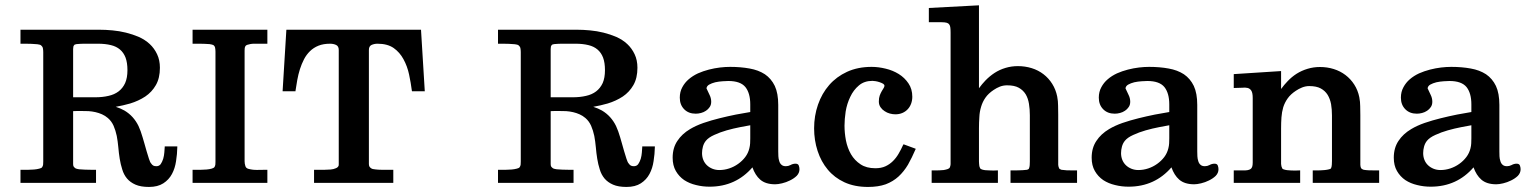

<svg xmlns="http://www.w3.org/2000/svg" viewBox="-20 -702 5857 737"><path d="M270 -55.7Q273.9 -53.7 283.7 -52.2Q294.4 -51.3 306.2 -50.8Q317.9 -50.3 329.1 -50.3H346.2H347.2H348.6V-48.8V-47.9V-2.4V-1V0H347.2H346.2H61H59.6H58.6V-1V-2.4V-47.9V-48.8V-50.3H59.6H61H74.2H89.4Q100.1 -50.3 110.8 -51.3Q121.6 -52.2 130.9 -54.7Q139.2 -56.6 141.6 -60.1Q145 -64.9 145.5 -70.3Q146 -76.2 146 -82V-502Q146 -510.3 144.5 -517.6Q143.1 -523.9 135.7 -529.3Q132.8 -530.8 123 -532.2Q112.8 -533.2 100.8 -533.7Q88.9 -534.2 77.6 -534.2H61H59.6H58.6V-535.2V-539.1V-585.4V-586.9V-587.9H59.6H61H361.3Q385.3 -587.9 411.6 -585.4Q438 -583 463.6 -576.7Q489.3 -570.3 513.2 -560.1Q537.1 -549.3 554.7 -533Q572.3 -516.6 583 -493.9Q593.8 -471.2 593.8 -441.9Q593.8 -402.3 578.4 -375.5Q563 -348.6 537.6 -331.5Q511.7 -314.5 479.5 -304.7Q452.1 -296.9 424.3 -292Q442.9 -286.1 457.5 -277.8Q475.6 -267.1 489 -252.2Q502.4 -237.3 511.7 -218.3Q520.5 -199.2 527.3 -175.3Q529.8 -168 533.9 -152.8Q538.1 -137.7 542.7 -121.8Q547.4 -106 551.8 -92.3Q556.2 -78.6 560.1 -74.7Q564 -68.8 568.4 -66.4Q572.8 -64 580.1 -64Q590.8 -64 596.7 -71.8Q602.5 -80.1 606.4 -92.3Q609.9 -104.5 610.8 -116.7Q611.8 -129.4 612.3 -137.7V-139.2V-140.1H613.8H614.7H658.2H659.7H660.6V-138.7V-137.7Q660.2 -110.8 655.8 -83.5Q651.9 -56.2 640.1 -34.2Q628.4 -12.2 606.9 1.7Q585.4 15.6 551.8 15.6Q520.5 15.6 500.2 6.8Q480 -2 467.5 -16.8Q455.1 -31.7 449.2 -51.8Q442.9 -71.3 439.5 -92.8Q436 -114.3 434.1 -137.2Q432.1 -159.2 428.2 -180.2Q423.8 -201.2 416 -219.2Q408.2 -236.8 394 -249Q383.8 -257.8 371.6 -263.2Q359.4 -268.6 346.7 -271.5Q334 -274.4 320.3 -275.4Q306.2 -275.9 293 -275.9Q284.7 -275.9 275.9 -275.9Q268.6 -275.4 260.7 -275.4V-72.3Q260.7 -65.9 262.7 -62.7Q264.6 -59.6 270 -55.7ZM405.8 -528.8Q384.3 -534.2 356.4 -534.2H312H301.8Q294.9 -534.2 287.6 -533.7Q280.3 -533.2 273.9 -532.7Q268.1 -531.7 266.6 -530.8Q262.7 -527.3 261.7 -523.4Q260.7 -518.6 260.7 -513.7V-328.6H345.7Q373.5 -328.6 396.5 -334Q418.9 -338.9 435.1 -351.1Q451.2 -363.3 460.4 -383.3Q469.2 -403.3 469.2 -432.6Q469.2 -461.4 461.9 -481Q454.6 -500 440.4 -512Q426.3 -523.9 405.8 -528.8Z M792.5 -54.7Q800.8 -57.1 803.2 -60.5Q805.7 -64.9 806.6 -69.8Q807.1 -75.7 807.1 -80.6V-503.9Q807.1 -510.7 805.7 -518.6Q804.2 -525.9 798.3 -529.3Q793.9 -531.2 784.2 -532.7Q773.9 -533.7 762 -533.9Q750 -534.2 738.8 -534.2H721.7H720.2H719.2V-535.2V-539.1V-585.4V-586.9V-587.9H720.2H721.7H1003.9H1005.4H1006.3V-586.9V-585.4V-539.1V-535.2V-534.2H1005.4H1003.9H966.3H955.6Q948.2 -534.2 941.4 -533Q934.6 -531.7 928.7 -529.8Q923.8 -527.8 921.9 -524.9V-524.4Q919.9 -521 919.4 -517.1Q918.9 -512.2 918.9 -507.8V-83Q918.9 -73.7 921.9 -64.5Q924.3 -56.2 934.1 -53.7Q950.7 -49.3 968.3 -49.8Q986.8 -50.3 1003.9 -50.3H1005.4H1006.3V-48.8V-47.9V-2.4V-1V0H1005.4H1003.9H721.7H720.2H719.2V-1V-2.4V-47.9V-48.8V-50.3H720.2H721.7H736.3H751.5Q762.2 -50.3 772.9 -51.3Q783.7 -52.2 792.5 -54.7Z M1561.5 -351.6V-352.5L1561 -353.5Q1557.1 -383.8 1550.3 -416Q1543.5 -447.8 1528.8 -474.6Q1514.6 -501 1491.2 -517.6Q1467.3 -534.2 1429.2 -534.2Q1416.5 -534.2 1405.8 -529.3Q1396 -524.4 1396 -510.3V-72.8Q1396 -66.9 1397.9 -63Q1399.9 -59.1 1405.3 -55.7Q1409.2 -52.7 1420.4 -51.8Q1431.6 -50.3 1444.3 -50.3H1469.2H1487.3H1488.8H1489.7V-48.8V-47.9V-2.4V-1V0H1488.8H1487.3H1188H1187H1185.5V-1V-2.4V-47.9V-48.8V-50.3H1187H1188H1208.5H1226.6Q1237.8 -50.3 1249 -51.3Q1260.3 -52.2 1269 -56.2Q1276.9 -59.1 1279.8 -65.9Q1280.3 -67.9 1280.3 -70.8V-76.7V-510.3Q1280.3 -524.4 1270.5 -529.3Q1260.3 -534.2 1247.1 -534.2Q1221.2 -534.2 1202.4 -526.6Q1183.6 -519 1169.9 -505.6Q1156.2 -492.2 1147 -474.6Q1137.7 -456.5 1131.3 -436.5Q1125 -416.5 1121.1 -395Q1117.2 -373.5 1114.3 -353.5V-352.5V-351.6H1112.8H1111.8H1067.4H1066.4H1064.9V-353V-354L1079.1 -585.4V-586.9L1079.6 -587.9H1080.6H1081.5H1593.8H1595.2H1596.2V-586.9V-585.4L1610.4 -354V-353L1610.8 -351.6H1609.4H1607.9H1563.5H1562.5Z M2103 -55.7Q2106.9 -53.7 2116.7 -52.2Q2127.4 -51.3 2139.2 -50.8Q2150.9 -50.3 2162.1 -50.3H2179.2H2180.2H2181.6V-48.8V-47.9V-2.4V-1V0H2180.2H2179.2H1894H1892.6H1891.6V-1V-2.4V-47.9V-48.8V-50.3H1892.6H1894H1907.2H1922.4Q1933.1 -50.3 1943.8 -51.3Q1954.6 -52.2 1963.9 -54.7Q1972.2 -56.6 1974.6 -60.1Q1978 -64.9 1978.5 -70.3Q1979 -76.2 1979 -82V-502Q1979 -510.3 1977.5 -517.6Q1976.1 -523.9 1968.8 -529.3Q1965.8 -530.8 1956.1 -532.2Q1945.8 -533.2 1933.8 -533.7Q1921.9 -534.2 1910.6 -534.2H1894H1892.6H1891.6V-535.2V-539.1V-585.4V-586.9V-587.9H1892.6H1894H2194.3Q2218.3 -587.9 2244.6 -585.4Q2271 -583 2296.6 -576.7Q2322.3 -570.3 2346.2 -560.1Q2370.1 -549.3 2387.7 -533Q2405.3 -516.6 2416 -493.9Q2426.8 -471.2 2426.8 -441.9Q2426.8 -402.3 2411.4 -375.5Q2396 -348.6 2370.6 -331.5Q2344.7 -314.5 2312.5 -304.7Q2285.2 -296.9 2257.3 -292Q2275.9 -286.1 2290.5 -277.8Q2308.6 -267.1 2322 -252.2Q2335.4 -237.3 2344.7 -218.3Q2353.5 -199.2 2360.4 -175.3Q2362.8 -168 2366.9 -152.8Q2371.1 -137.7 2375.7 -121.8Q2380.4 -106 2384.8 -92.3Q2389.2 -78.6 2393.1 -74.7Q2397 -68.8 2401.4 -66.4Q2405.8 -64 2413.1 -64Q2423.8 -64 2429.7 -71.8Q2435.5 -80.1 2439.5 -92.3Q2442.9 -104.5 2443.8 -116.7Q2444.8 -129.4 2445.3 -137.7V-139.2V-140.1H2446.8H2447.8H2491.2H2492.7H2493.7V-138.7V-137.7Q2493.2 -110.8 2488.8 -83.5Q2484.9 -56.2 2473.1 -34.2Q2461.4 -12.2 2439.9 1.7Q2418.5 15.6 2384.8 15.6Q2353.5 15.6 2333.3 6.8Q2313 -2 2300.5 -16.8Q2288.1 -31.7 2282.2 -51.8Q2275.9 -71.3 2272.5 -92.8Q2269 -114.3 2267.1 -137.2Q2265.1 -159.2 2261.2 -180.2Q2256.8 -201.2 2249 -219.2Q2241.2 -236.8 2227.1 -249Q2216.8 -257.8 2204.6 -263.2Q2192.4 -268.6 2179.7 -271.5Q2167 -274.4 2153.3 -275.4Q2139.2 -275.9 2126 -275.9Q2117.7 -275.9 2108.9 -275.9Q2101.6 -275.4 2093.8 -275.4V-72.3Q2093.8 -65.9 2095.7 -62.7Q2097.7 -59.6 2103 -55.7ZM2238.8 -528.8Q2217.3 -534.2 2189.5 -534.2H2145H2134.8Q2127.9 -534.2 2120.6 -533.7Q2113.3 -533.2 2106.9 -532.7Q2101.1 -531.7 2099.6 -530.8Q2095.7 -527.3 2094.7 -523.4Q2093.8 -518.6 2093.8 -513.7V-328.6H2178.7Q2206.5 -328.6 2229.5 -334Q2252 -338.9 2268.1 -351.1Q2284.2 -363.3 2293.5 -383.3Q2302.2 -403.3 2302.2 -432.6Q2302.2 -461.4 2294.9 -481Q2287.6 -500 2273.4 -512Q2259.3 -523.9 2238.8 -528.8Z M3012.2 -9.3Q2997.6 -2 2981.9 1.7Q2966.3 5.4 2955.6 5.4Q2918.5 5.4 2897.9 -12.7Q2878.9 -29.3 2868.2 -59.6Q2836.4 -22.9 2795.9 -4.4Q2754.4 14.6 2703.6 14.6Q2676.8 14.6 2651.9 8.3Q2626.5 2.4 2606.4 -10.7Q2586.4 -24.4 2574.2 -45.7Q2562 -66.9 2562 -96.7Q2562 -134.3 2580.1 -161.1Q2597.7 -188 2628.9 -206.5Q2650.9 -219.7 2680.2 -230Q2710 -240.2 2741.7 -248Q2773.4 -255.9 2804.7 -262.2Q2835 -268.1 2859.9 -272V-301.3Q2859.9 -344.2 2841.3 -367.7Q2822.3 -391.1 2775.9 -391.1Q2768.6 -391.1 2753.9 -390.1Q2739.7 -389.2 2725.6 -386.2Q2711.9 -382.8 2701.7 -377Q2692.9 -371.6 2691.9 -362.8Q2697.3 -350.6 2703.1 -338.9Q2710 -325.7 2710 -311.5Q2710 -299.3 2704.1 -291Q2698.2 -282.2 2689.9 -276.9Q2681.2 -271 2670.7 -268.3Q2660.2 -265.6 2650.4 -265.6Q2623 -265.6 2606.2 -282.7Q2589.4 -299.8 2589.4 -327.1Q2589.4 -349.6 2599.1 -367.2Q2608.4 -384.8 2623.8 -397.9Q2639.2 -411.1 2659.2 -420.4Q2679.2 -429.2 2700.9 -434.8Q2722.7 -440.4 2743.7 -442.9Q2764.6 -445.3 2782.7 -445.3Q2823.2 -445.3 2857.4 -439Q2891.1 -433.1 2916 -417Q2940.4 -400.4 2954.1 -372.1Q2967.3 -343.8 2967.3 -299.3V-120.6Q2967.3 -112.3 2967.8 -102.1Q2968.3 -92.3 2971.2 -83.5Q2973.6 -74.7 2980 -69.3Q2985.8 -64 2996.6 -64Q3005.9 -64 3014.2 -68.4Q3023.4 -73.7 3033.7 -73.7Q3043.9 -73.7 3046.4 -65.9Q3048.8 -59.1 3048.8 -52.2Q3048.8 -38.1 3038.1 -26.9Q3027.3 -16.6 3012.2 -9.3ZM2859.4 -151.9Q2859.9 -161.6 2859.9 -171.4V-221.2Q2843.8 -218.3 2820.8 -213.9Q2795.4 -209 2769.5 -201.7Q2743.7 -194.3 2721.7 -184.1Q2699.7 -174.3 2689.5 -161.6Q2681.6 -151.9 2678.2 -139.2Q2674.8 -126.5 2674.8 -114.3Q2674.8 -100.1 2679.7 -88.1Q2684.6 -76.2 2693.6 -67.6Q2702.6 -59.1 2714.8 -54.2Q2727.1 -49.3 2741.2 -49.3Q2760.3 -49.3 2778.8 -55.4Q2797.4 -61.5 2813.2 -72.8Q2829.1 -84 2840.6 -99.1Q2852.1 -114.3 2856.4 -132.8Q2858.9 -142.6 2859.4 -151.9Z M3379.9 5.4Q3351.1 15.6 3312 15.6Q3260.3 15.6 3221.2 -2.4Q3183.1 -20 3157.5 -50.8Q3131.8 -81.5 3118.4 -122.6Q3105 -163.6 3105 -209.5Q3105 -257.3 3119.9 -300.3Q3134.8 -343.3 3162.8 -375.5Q3190.9 -407.7 3231.4 -426.3Q3272.9 -445.3 3325.7 -445.3Q3351.6 -445.3 3379.4 -438.5Q3406.7 -432.1 3429.7 -418Q3452.6 -403.8 3467.3 -381.8Q3481.9 -360.4 3481.9 -330.6Q3481.9 -316.4 3477.3 -304Q3472.7 -291.5 3464.1 -282.5Q3455.6 -273.4 3443.6 -268.3Q3431.6 -263.2 3417 -263.2Q3406.7 -263.2 3395.8 -266.1Q3384.8 -269 3375.5 -275.4Q3366.2 -281.2 3359.9 -290.5Q3353.5 -299.8 3353.5 -312.5Q3353.5 -326.2 3356.9 -335.4Q3360.4 -344.7 3364.7 -352.1Q3368.7 -359.4 3372.1 -364.3Q3375 -368.7 3375 -373Q3375 -377 3370.1 -380.4Q3364.3 -383.8 3356.4 -386.5Q3348.6 -389.2 3340.8 -390.4Q3333 -391.6 3329.1 -391.6Q3297.4 -391.6 3276.9 -374Q3255.9 -356.4 3243.7 -330.1Q3231 -303.7 3226.1 -273.9Q3221.7 -244.1 3221.7 -219.7Q3221.7 -191.9 3227.1 -163.1Q3232.9 -133.8 3246.6 -109.9Q3260.3 -86.4 3283.2 -71.3Q3305.7 -56.2 3340.3 -56.2Q3362.3 -56.2 3378.4 -63.5Q3394.5 -70.8 3407.2 -83.3Q3419.9 -95.7 3429.2 -111.8Q3439 -128.4 3446.8 -146L3447.3 -147L3447.8 -147.9L3449.2 -147.5H3450.2L3492.7 -131.8L3493.7 -131.3L3495.1 -130.9L3494.6 -129.4L3494.1 -128.4Q3480.5 -96.7 3465.3 -69.8Q3449.7 -43.5 3429 -24.4Q3408.2 -5.4 3379.9 5.4Z M4044.9 -57.1Q4046.4 -52.7 4054.2 -50.3Q4063.5 -48.8 4074.2 -48.3Q4085 -47.9 4095.7 -47.9H4114.3V0H3858.9V-47.9H3876.5Q3880.4 -47.9 3888.9 -48.1Q3897.5 -48.3 3906.2 -48.8Q3915 -49.3 3922.4 -50.3Q3928.7 -52.2 3929.7 -55.2Q3932.1 -60.5 3932.6 -67.9Q3933.1 -75.7 3933.1 -82.5V-259.8Q3933.1 -282.7 3929.7 -303.7Q3926.3 -324.7 3917 -340.3Q3907.2 -356 3890.6 -365.2Q3874 -374.5 3845.7 -374.5Q3831.5 -374.5 3818.4 -369.6Q3805.2 -364.3 3794.4 -356.9Q3773.9 -343.3 3762.7 -327.1Q3751.5 -311 3746.1 -292.5Q3740.2 -273.4 3739.3 -252.9Q3737.8 -231.9 3737.8 -210V-82Q3737.8 -78.1 3738.3 -73.2Q3738.3 -68.8 3739.3 -64Q3740.2 -60.1 3742.2 -56.2Q3744.1 -53.2 3748 -52.2V-51.8Q3753.9 -49.8 3761.2 -48.8Q3769 -48.3 3777.3 -47.9Q3785.6 -47.4 3793.5 -47.4Q3801.8 -47.9 3808.1 -47.9H3810.5V0H3556.2V-47.9H3571.8Q3576.2 -47.9 3585 -48.1Q3593.8 -48.3 3602.5 -49.3Q3611.3 -50.8 3618.2 -53.2Q3624.5 -55.7 3626 -59.6Q3628.4 -64.5 3628.9 -71.8Q3628.9 -79.1 3628.9 -85V-576.7Q3628.9 -588.4 3627.9 -596.2Q3627 -604 3623.5 -608.4Q3620.6 -612.8 3613.8 -614.7Q3606.4 -616.7 3593.8 -616.7H3545.4V-671.4L3737.8 -681.6V-363.3Q3749.5 -379.4 3762.7 -393.1Q3778.8 -409.7 3797.4 -421.9Q3816.9 -434.6 3839.8 -441.4Q3862.3 -448.2 3887.2 -448.2Q3915 -448.2 3940.2 -440.4Q3965.3 -432.6 3985.4 -417.2Q4005.4 -401.9 4019 -380.1Q4032.7 -358.4 4038.1 -331.5Q4041.5 -314 4041.5 -296.4Q4042 -278.3 4042 -261.7V-83.5Q4042 -77.1 4042 -69.3Q4042.5 -62.5 4044.9 -57.6Z M4620.6 -9.3Q4606 -2 4590.3 1.7Q4574.7 5.4 4564 5.4Q4526.9 5.4 4506.3 -12.7Q4487.3 -29.3 4476.6 -59.6Q4444.8 -22.9 4404.3 -4.4Q4362.8 14.6 4312 14.6Q4285.2 14.6 4260.3 8.3Q4234.9 2.4 4214.8 -10.7Q4194.8 -24.4 4182.6 -45.7Q4170.4 -66.9 4170.4 -96.7Q4170.4 -134.3 4188.5 -161.1Q4206.1 -188 4237.3 -206.5Q4259.3 -219.7 4288.6 -230Q4318.4 -240.2 4350.1 -248Q4381.8 -255.9 4413.1 -262.2Q4443.4 -268.1 4468.3 -272V-301.3Q4468.3 -344.2 4449.7 -367.7Q4430.7 -391.1 4384.3 -391.1Q4377 -391.1 4362.3 -390.1Q4348.1 -389.2 4334 -386.2Q4320.3 -382.8 4310.1 -377Q4301.3 -371.6 4300.3 -362.8Q4305.7 -350.6 4311.5 -338.9Q4318.4 -325.7 4318.4 -311.5Q4318.4 -299.3 4312.5 -291Q4306.6 -282.2 4298.3 -276.9Q4289.6 -271 4279.1 -268.3Q4268.6 -265.6 4258.8 -265.6Q4231.4 -265.6 4214.6 -282.7Q4197.8 -299.8 4197.8 -327.1Q4197.8 -349.6 4207.5 -367.2Q4216.8 -384.8 4232.2 -397.9Q4247.6 -411.1 4267.6 -420.4Q4287.6 -429.2 4309.3 -434.8Q4331.1 -440.4 4352.1 -442.9Q4373 -445.3 4391.1 -445.3Q4431.6 -445.3 4465.8 -439Q4499.5 -433.1 4524.4 -417Q4548.8 -400.4 4562.5 -372.1Q4575.7 -343.8 4575.7 -299.3V-120.6Q4575.7 -112.3 4576.2 -102.1Q4576.7 -92.3 4579.6 -83.5Q4582 -74.7 4588.4 -69.3Q4594.2 -64 4605 -64Q4614.3 -64 4622.6 -68.4Q4631.8 -73.7 4642.1 -73.7Q4652.3 -73.7 4654.8 -65.9Q4657.2 -59.1 4657.2 -52.2Q4657.2 -38.1 4646.5 -26.9Q4635.7 -16.6 4620.6 -9.3ZM4467.8 -151.9Q4468.3 -161.6 4468.3 -171.4V-221.2Q4452.1 -218.3 4429.2 -213.9Q4403.8 -209 4377.9 -201.7Q4352.1 -194.3 4330.1 -184.1Q4308.1 -174.3 4297.9 -161.6Q4290 -151.9 4286.6 -139.2Q4283.2 -126.5 4283.2 -114.3Q4283.2 -100.1 4288.1 -88.1Q4293 -76.2 4302 -67.6Q4311 -59.1 4323.2 -54.2Q4335.4 -49.3 4349.6 -49.3Q4368.7 -49.3 4387.2 -55.4Q4405.8 -61.5 4421.6 -72.8Q4437.5 -84 4449 -99.1Q4460.4 -114.3 4464.8 -132.8Q4467.3 -142.6 4467.8 -151.9Z M5204.6 -57.1Q5206.5 -52.7 5214.4 -50.3Q5223.1 -48.8 5233.9 -48.3Q5245.1 -47.9 5255.9 -47.9H5273.9V0H5019V-47.9H5035.6Q5039.6 -47.9 5048.1 -48.1Q5056.6 -48.3 5065.7 -49.3Q5074.7 -50.3 5082 -52.2Q5088.4 -53.7 5089.4 -56.6Q5091.8 -62 5092.3 -69.8Q5092.8 -77.6 5092.8 -84V-258.8Q5092.8 -281.7 5089.4 -302.2Q5085.4 -322.8 5076.2 -337.9Q5066.4 -353.5 5049.8 -362.5Q5033.2 -371.6 5005.4 -371.6Q4991.7 -371.6 4978 -366.2Q4964.8 -360.8 4954.1 -353.5Q4934.1 -340.3 4922.9 -324.5Q4911.6 -308.6 4905.8 -290.5Q4900.4 -272 4898.9 -251.5Q4897.5 -231 4897.5 -209V-81.5Q4897.5 -77.6 4897.5 -72.8Q4897.9 -67.9 4898.9 -63.5Q4899.9 -59.6 4901.9 -55.7Q4903.8 -52.7 4907.7 -51.8Q4913.1 -49.8 4920.9 -48.8Q4928.7 -47.9 4937.3 -47.6Q4945.8 -47.4 4953.6 -47.4Q4961.9 -47.9 4968.3 -47.9H4970.7V0H4715.8V-47.9H4753.4Q4772 -47.4 4780.3 -53.2Q4788.6 -58.1 4788.6 -77.6V-325.7Q4788.6 -345.7 4783.2 -354Q4778.3 -361.8 4769.5 -364.3Q4760.3 -366.7 4747.1 -365.2Q4733.4 -364.3 4718.3 -364.3H4715.8V-417.5L4897.5 -429.2V-360.4Q4909.2 -376.5 4922.4 -390.1Q4938 -406.7 4957 -418.9Q4976.6 -431.2 4999.5 -438Q5022 -444.8 5046.9 -444.8Q5074.7 -444.8 5099.6 -437Q5124.5 -429.2 5144.5 -414.1Q5164.6 -398.9 5178.5 -377.2Q5192.4 -355.5 5197.8 -328.6Q5201.2 -311 5201.2 -293.9Q5201.7 -276.4 5201.7 -259.8V-82.5Q5201.7 -77.1 5201.7 -69.3Q5202.1 -62 5204.1 -57.6Z M5780.3 -9.3Q5765.6 -2 5750 1.7Q5734.4 5.4 5723.6 5.4Q5686.5 5.4 5666 -12.7Q5647 -29.3 5636.2 -59.6Q5604.5 -22.9 5564 -4.4Q5522.5 14.6 5471.7 14.6Q5444.8 14.6 5419.9 8.3Q5394.5 2.4 5374.5 -10.7Q5354.5 -24.4 5342.3 -45.7Q5330.1 -66.9 5330.1 -96.7Q5330.1 -134.3 5348.1 -161.1Q5365.7 -188 5397 -206.5Q5418.9 -219.7 5448.2 -230Q5478 -240.2 5509.8 -248Q5541.5 -255.9 5572.8 -262.2Q5603 -268.1 5627.9 -272V-301.3Q5627.9 -344.2 5609.4 -367.7Q5590.3 -391.1 5543.9 -391.1Q5536.6 -391.1 5522 -390.1Q5507.8 -389.2 5493.7 -386.2Q5480 -382.8 5469.7 -377Q5460.9 -371.6 5460 -362.8Q5465.3 -350.6 5471.2 -338.9Q5478 -325.7 5478 -311.5Q5478 -299.3 5472.2 -291Q5466.3 -282.2 5458 -276.9Q5449.2 -271 5438.7 -268.3Q5428.2 -265.6 5418.5 -265.6Q5391.1 -265.6 5374.3 -282.7Q5357.4 -299.8 5357.4 -327.1Q5357.4 -349.6 5367.2 -367.2Q5376.5 -384.8 5391.8 -397.9Q5407.2 -411.1 5427.2 -420.4Q5447.3 -429.2 5469 -434.8Q5490.7 -440.4 5511.7 -442.9Q5532.7 -445.3 5550.8 -445.3Q5591.3 -445.3 5625.5 -439Q5659.2 -433.1 5684.1 -417Q5708.5 -400.4 5722.2 -372.1Q5735.4 -343.8 5735.4 -299.3V-120.6Q5735.4 -112.3 5735.8 -102.1Q5736.3 -92.3 5739.3 -83.5Q5741.7 -74.7 5748 -69.3Q5753.9 -64 5764.6 -64Q5773.9 -64 5782.2 -68.4Q5791.5 -73.7 5801.8 -73.7Q5812 -73.7 5814.5 -65.9Q5816.9 -59.1 5816.9 -52.2Q5816.9 -38.1 5806.2 -26.9Q5795.4 -16.6 5780.3 -9.3ZM5627.4 -151.9Q5627.9 -161.6 5627.9 -171.4V-221.2Q5611.8 -218.3 5588.9 -213.9Q5563.5 -209 5537.6 -201.7Q5511.7 -194.3 5489.7 -184.1Q5467.8 -174.3 5457.5 -161.6Q5449.7 -151.9 5446.3 -139.2Q5442.9 -126.5 5442.9 -114.3Q5442.9 -100.1 5447.8 -88.1Q5452.6 -76.2 5461.7 -67.6Q5470.7 -59.1 5482.9 -54.2Q5495.1 -49.3 5509.3 -49.3Q5528.3 -49.3 5546.9 -55.4Q5565.4 -61.5 5581.3 -72.8Q5597.2 -84 5608.6 -99.1Q5620.1 -114.3 5624.5 -132.8Q5627 -142.6 5627.4 -151.9Z"/></svg>

Font: RIT Rachana
Style: Bold
Weight: 700
Designer: Hussain KH
Version: 1.5.2